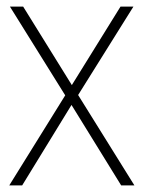

<svg xmlns="http://www.w3.org/2000/svg" viewBox="-20 -560 433 580"><path d="M8 0 177 -272 10 -540H50L197 -303L344 -540H383L216 -273L386 0H346L196 -243L47 0Z"/></svg>

Font: Encode Sans Condensed Thin
Style: Regular
Weight: 100
Width: 3
Designer: Multiple Designers
Foundry: Impallari Type
Version: Version 3.000; ttfautohint (v1.8.3) -l 8 -r 50 -G 200 -x 14 